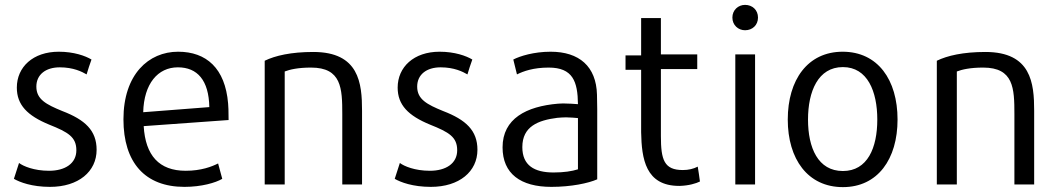

<svg xmlns="http://www.w3.org/2000/svg" viewBox="-20 -754 4356 787"><path d="M376 -140C376 -219 329 -263 235 -299C169 -326 129 -347 129 -399C129 -448 167 -478 225 -478C281 -478 316 -460 335 -449C341 -470 348 -490 355 -510C330 -525 283 -542 221 -542C115 -542 49 -479 49 -395C49 -324 92 -280 182 -243C260 -212 293 -192 293 -138C293 -84 247 -54 181 -54C119 -54 75 -73 58 -86L37 -21C61 -7 111 12 185 12C302 12 376 -51 376 -140Z M838 -315 567 -294C570 -411 627 -478 709 -478C789 -478 836 -425 838 -315ZM917 -262C917 -303 916 -317 915 -330C903 -474 826 -542 710 -542C589 -542 486 -449 486 -265C486 -88 574 12 736 12C806 12 864 -5 891 -21L874 -84C848 -71 805 -54 741 -54C632 -54 576 -117 569 -237Z M1464 2V-300C1464 -413 1452 -541 1264 -541C1173 -541 1108 -526 1065 -505V2H1147V-461C1168 -469 1201 -477 1255 -477C1380 -477 1383 -392 1383 -286V2Z M1937 -140C1937 -219 1890 -263 1796 -299C1730 -326 1690 -347 1690 -399C1690 -448 1728 -478 1786 -478C1842 -478 1877 -460 1896 -449C1902 -470 1909 -490 1916 -510C1891 -525 1844 -542 1782 -542C1676 -542 1610 -479 1610 -395C1610 -324 1653 -280 1743 -243C1821 -212 1854 -192 1854 -138C1854 -84 1808 -54 1742 -54C1680 -54 1636 -73 1619 -86L1598 -21C1622 -7 1672 12 1746 12C1863 12 1937 -51 1937 -140Z M2349 -60C2324 -52 2291 -47 2249 -47C2170 -47 2121 -76 2121 -151C2121 -236 2186 -261 2264 -271C2277 -272 2289 -273 2300 -273C2319 -273 2335 -271 2349 -270ZM2428 -19V-307C2428 -327 2427 -347 2427 -366C2424 -482 2354 -542 2237 -542C2168 -542 2111 -524 2084 -510L2099 -449C2125 -462 2166 -477 2229 -477C2328 -477 2348 -420 2349 -327C2335 -328 2311 -330 2288 -330C2281 -330 2274 -329 2267 -329C2138 -318 2040 -268 2040 -150C2040 -42 2114 12 2240 12C2321 12 2392 -3 2428 -19Z M2689 -196V-471H2838V-531H2689V-680H2608V-527H2544V-468H2608V-212C2610 -103 2626 8 2764 8H2766C2803 7 2833 -2 2849 -10C2847 -30 2843 -50 2840 -71C2823 -62 2802 -57 2779 -57C2702 -57 2689 -99 2689 -196Z M3075 2V-531H2994V2ZM3087 -682C3087 -713 3064 -734 3034 -734C3006 -734 2982 -713 2982 -682C2982 -651 3006 -630 3034 -630C3064 -630 3087 -651 3087 -682Z M3576 -264C3576 -148 3536 -53 3435 -53C3333 -53 3292 -148 3292 -264C3292 -379 3333 -479 3435 -479C3536 -479 3576 -379 3576 -264ZM3659 -264C3659 -427 3578 -542 3434 -542C3291 -542 3209 -427 3209 -264C3209 -102 3291 13 3435 13C3578 13 3659 -102 3659 -264Z M4219 2V-300C4219 -413 4207 -541 4019 -541C3928 -541 3863 -526 3820 -505V2H3902V-461C3923 -469 3956 -477 4010 -477C4135 -477 4138 -392 4138 -286V2Z"/></svg>

Font: Repo
Style: Regular
Weight: 400
Designer: Stefan Peev
Foundry: Context Ltd
Version: Version 0.000